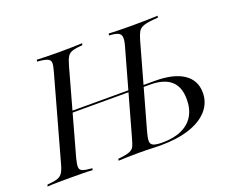

<svg xmlns="http://www.w3.org/2000/svg" viewBox="-110 -732 1083 892"><g transform="rotate(-20 431.0 -285.5)"><path d="M337.9 0 339.5 -8.9Q379.8 -12.9 396.8 -19.8Q413.7 -26.6 419.8 -40.3Q425.8 -54 432.3 -78.2L548.4 -492.7Q555.6 -519.4 553.6 -533.9Q551.6 -548.4 537.9 -554.4Q524.2 -560.5 494.4 -562.1L496.8 -571Q514.5 -570.2 542.3 -569.4Q570.2 -568.5 609.7 -568.5Q654.8 -568.5 687.5 -569.4Q720.2 -570.2 738.7 -571L736.3 -562.1Q689.5 -559.7 668.1 -552.8Q646.8 -546 638.7 -531.9Q630.6 -517.7 623.4 -492.7L507.3 -78.2Q500 -51.6 500.4 -36.7Q500.8 -21.8 514.5 -15.7Q528.2 -9.7 558.9 -9.7Q614.5 -9.7 653.6 -27.4Q692.7 -45.2 712.9 -78.6Q733.1 -112.1 733.1 -160.5Q733.1 -221.8 698.8 -252Q664.5 -282.3 595.2 -282.3H550.8L553.2 -291.1H623.4Q715.3 -291.1 764.5 -258.1Q813.7 -225 813.7 -163.7Q813.7 -113.7 781 -76.6Q748.4 -39.5 688.3 -19.8Q628.2 0 544.4 0Q529 0 511.3 -0.8Q493.5 -1.6 475.8 -2Q458.1 -2.4 440.3 -2.4Q408.1 -2.4 381.5 -1.6Q354.8 -0.8 337.9 0ZM-13.7 0 -10.5 -8.9Q22.6 -11.3 39.5 -16.9Q56.5 -22.6 65.3 -36.7Q74.2 -50.8 81.5 -78.2L196.8 -492.7Q204.8 -520.2 204 -533.9Q203.2 -547.6 188.3 -553.6Q173.4 -559.7 139.5 -562.1L141.1 -571Q158.1 -570.2 187.1 -569.4Q216.1 -568.5 252.4 -568.5Q287.1 -568.5 316.5 -569.4Q346 -570.2 365.3 -571L362.9 -562.1Q329.8 -559.7 313.3 -554.4Q296.8 -549.2 288.3 -535.5Q279.8 -521.8 271.8 -492.7L156.5 -78.2Q149.2 -50 150 -35.9Q150.8 -21.8 165.3 -16.5Q179.8 -11.3 211.3 -8.9L209.7 0Q191.1 -1.6 161.7 -2Q132.3 -2.4 97.6 -2.4Q62.1 -2.4 33.1 -2Q4 -1.6 -13.7 0ZM197.6 -283.1 200 -291.9H503.2L500.8 -283.1Z"/></g></svg>

Font: Playfair 144pt Light
Style: Italic
Weight: 300
Italic angle: -15.6°
Designer: Claus Eggers Sørensen
Foundry: Claus Eggers Sørensen
Version: Version 2.001;gftools[0.9.30]